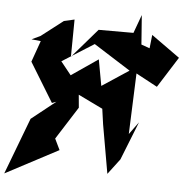

<svg xmlns="http://www.w3.org/2000/svg" viewBox="-83 -811 940 966"><g transform="rotate(5 386.5 -328.0)"><path d="M650 -591 605 -607 594 -755 560 -662H384L257 -515L259 -703L206 -691L96 -606L52 -585L99 -580L61 -473L182 -275L204 -283L82 -186L-26 99L241 -42L214 -98L319 -263L313 -328L437 -268L448 -190L491 56L550 -22L627 -216L581 -153L593 -460L701 -402L799 -557L655 -660L645 -568ZM267 -418 211 -488 371 -589 557 -471 422 -382 398 -514 255 -416Z"/></g></svg>

Font: Asimov Silicon
Style: Regular
Weight: 400
Designer: Google
Version: Version 2.000980; 2014